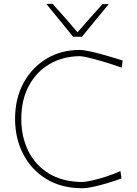

<svg xmlns="http://www.w3.org/2000/svg" viewBox="-20 -990 726 1019"><path d="M417 9Q306 9 226 -40Q146 -89 103 -172.5Q60 -256 60 -359Q60 -467.5 105 -550Q150 -632.5 227.5 -678.8Q305 -725 403 -725Q420.5 -725 449.8 -719Q479 -713 512.8 -703.8Q546.5 -694.5 578 -685.2Q609.5 -676 631 -669L626 -631Q578 -648 531.8 -661.8Q485.5 -675.5 450.8 -683.8Q416 -692 402 -692Q311.5 -690.5 241.8 -649.2Q172 -608 132.5 -533.5Q93 -459 93 -358Q93 -265.5 129.5 -190.2Q166 -115 237.8 -70.2Q309.5 -25.5 415 -24Q431.5 -24 465.8 -31.5Q500 -39 541 -52Q582 -65 619 -82L625 -43Q594 -31.5 554.5 -19.5Q515 -7.5 478 0.8Q441 9 417 9ZM368 -795Q333 -838 297.2 -881.8Q261.5 -925.5 226 -969L259 -970Q328 -893.5 391.5 -818.5Q424 -856 456.8 -893.2Q489.5 -930.5 524 -968H557Q521 -924.5 485.8 -881.5Q450.5 -838.5 415 -795Z"/></svg>

Font: Commissioner Loud Thin
Style: Regular
Weight: 100
Designer: Kostas Bartsokas
Foundry: Kostas Bartsokas
Version: Version 1.000; ttfautohint (v1.8.3)